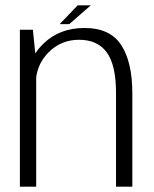

<svg xmlns="http://www.w3.org/2000/svg" viewBox="-20 -704 580 724"><path d="M55 0H116.5V-413Q124 -466.5 162 -505.5Q209.5 -554 278 -554Q348 -554 382.8 -506.2Q417.5 -458.5 417.5 -352.5V0H479V-352Q479 -470 437 -534.2Q395 -598.5 299 -598.5Q205.5 -598.5 145.5 -541Q126 -522.5 113 -502.5L104 -592H55ZM205 -613H241L322.5 -684H273Z"/></svg>

Font: Anybody Light
Style: Regular
Weight: 300
Designer: Tyler Finck
Foundry: Etcetera Type Company
Version: Version 1.111; ttfautohint (v1.8.4)